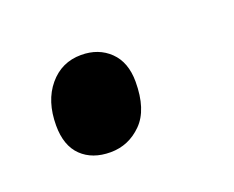

<svg xmlns="http://www.w3.org/2000/svg" viewBox="-42 -190 315 259"><g transform="rotate(-20 115.5 -60.5)"><path d="M25 -51Q25 -86 43 -107.5Q61 -129 89 -129Q114 -129 130 -113.5Q146 -98 146 -70Q146 -30 127 -11Q108 8 82 8Q56 8 40.5 -7Q25 -22 25 -51Z"/></g></svg>

Font: Noto Serif Narrow
Style: Italic
Weight: 400
Width: 4
Italic angle: -12°
Designer: Monotype Design Team
Foundry: Monotype Imaging Inc.
Version: Version 1.001